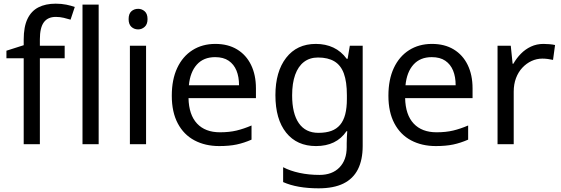

<svg xmlns="http://www.w3.org/2000/svg" viewBox="-20 -785 3056 1045"><path d="M332 -468H197V0H109V-468H15V-509L109 -539V-570Q109 -639 129.5 -682Q150 -725 189 -745Q228 -765 283 -765Q315 -765 341.5 -759.5Q368 -754 387 -747L364 -678Q348 -683 327 -688Q306 -693 284 -693Q240 -693 218.5 -663.5Q197 -634 197 -571V-536H332Z M517 0H429V-760H517Z M775 -536V0H687V-536ZM732 -737Q752 -737 767.5 -723.5Q783 -710 783 -681Q783 -653 767.5 -639Q752 -625 732 -625Q710 -625 695 -639Q680 -653 680 -681Q680 -710 695 -723.5Q710 -737 732 -737Z M1152 -546Q1221 -546 1270.5 -516Q1320 -486 1346.5 -431.5Q1373 -377 1373 -304V-251H1006Q1008 -160 1052.5 -112.5Q1097 -65 1177 -65Q1228 -65 1267.5 -74.5Q1307 -84 1349 -102V-25Q1308 -7 1268 1.5Q1228 10 1173 10Q1097 10 1038.5 -21Q980 -52 947.5 -113.5Q915 -175 915 -264Q915 -352 944.5 -415Q974 -478 1027.5 -512Q1081 -546 1152 -546ZM1151 -474Q1088 -474 1051.5 -433.5Q1015 -393 1008 -321H1281Q1281 -367 1267 -401Q1253 -435 1224.5 -454.5Q1196 -474 1151 -474Z M1699 -546Q1752 -546 1794.5 -526Q1837 -506 1867 -465H1872L1884 -536H1954V9Q1954 85 1928 136.5Q1902 188 1849 214Q1796 240 1714 240Q1656 240 1607.5 231.5Q1559 223 1521 206V125Q1559 145 1610 156Q1661 167 1719 167Q1788 167 1827.5 126.5Q1867 86 1867 16V-5Q1867 -17 1868 -39.5Q1869 -62 1870 -71H1866Q1838 -30 1796.5 -10Q1755 10 1700 10Q1596 10 1537.5 -63Q1479 -136 1479 -267Q1479 -395 1537.5 -470.5Q1596 -546 1699 -546ZM1711 -472Q1666 -472 1634.5 -448Q1603 -424 1586.5 -378Q1570 -332 1570 -266Q1570 -167 1606.5 -114.5Q1643 -62 1713 -62Q1754 -62 1783 -72.5Q1812 -83 1831 -105.5Q1850 -128 1859 -163Q1868 -198 1868 -246V-267Q1868 -340 1851.5 -385Q1835 -430 1800 -451Q1765 -472 1711 -472Z M2331 -546Q2400 -546 2449.5 -516Q2499 -486 2525.5 -431.5Q2552 -377 2552 -304V-251H2185Q2187 -160 2231.5 -112.5Q2276 -65 2356 -65Q2407 -65 2446.5 -74.5Q2486 -84 2528 -102V-25Q2487 -7 2447 1.5Q2407 10 2352 10Q2276 10 2217.5 -21Q2159 -52 2126.5 -113.5Q2094 -175 2094 -264Q2094 -352 2123.5 -415Q2153 -478 2206.5 -512Q2260 -546 2331 -546ZM2330 -474Q2267 -474 2230.5 -433.5Q2194 -393 2187 -321H2460Q2460 -367 2446 -401Q2432 -435 2403.5 -454.5Q2375 -474 2330 -474Z M2938 -546Q2953 -546 2970.5 -544.5Q2988 -543 3001 -540L2990 -459Q2977 -462 2961.5 -464Q2946 -466 2932 -466Q2901 -466 2873 -453Q2845 -440 2823 -416.5Q2801 -393 2788.5 -360Q2776 -327 2776 -286V0H2688V-536H2760L2770 -438H2774Q2791 -468 2815 -492.5Q2839 -517 2870 -531.5Q2901 -546 2938 -546Z"/></svg>

Font: Noto Sans Myanmar
Style: Regular
Weight: 400
Designer: Monotype Design Team
Foundry: Monotype Imaging Inc.
Version: Version 2.107